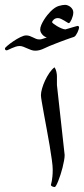

<svg xmlns="http://www.w3.org/2000/svg" viewBox="-127 -756 341 779"><path d="M193.8 -643.6Q193.8 -642.1 192.1 -636.5Q190.4 -630.9 187.5 -624.8Q184.6 -618.7 180.7 -613Q176.8 -607.4 172.4 -606Q168.9 -605 160.4 -602.1Q151.9 -599.1 140.9 -595.2Q129.9 -591.3 117.9 -586.7Q106 -582 95.7 -578.1Q71.3 -568.8 52.2 -559.6Q33.2 -550.3 16.1 -550.3Q7.8 -550.3 -0.5 -553.2Q-8.8 -556.2 -16.8 -559.8Q-24.9 -563.5 -32.5 -566.4Q-40 -569.3 -47.4 -569.3Q-54.7 -569.3 -63.2 -566.7Q-71.8 -564 -79.3 -560.5Q-86.9 -557.1 -92.5 -554.4Q-98.1 -551.8 -100.1 -551.8Q-106.9 -551.8 -106.9 -559.6Q-106.9 -562 -96.9 -570.6Q-86.9 -579.1 -73.2 -588.4Q-59.6 -597.7 -44.9 -605Q-30.3 -612.3 -21 -612.3Q-13.2 -612.3 -6.3 -609.9Q0.5 -607.4 6.8 -604.2Q13.2 -601.1 19 -598.6Q24.9 -596.2 30.8 -596.2Q33.7 -596.2 35.9 -596.2Q38.1 -596.2 41 -596.9Q43.9 -597.7 49.1 -599.4Q54.2 -601.1 63 -604Q59.1 -605 54.4 -607.7Q49.8 -610.4 45.9 -614.5Q42 -618.7 39.1 -624Q36.1 -629.4 36.1 -636.2Q36.1 -644.5 40.5 -654.8Q44.9 -665 51.3 -675.3Q57.6 -685.5 64.9 -694.6Q72.3 -703.6 78.1 -709.5Q96.2 -727.5 111.6 -731.9Q127 -736.3 137.2 -736.3Q142.1 -736.3 147.9 -734.1Q153.8 -731.9 158.9 -727.8Q164.1 -723.6 167.2 -718Q170.4 -712.4 170.4 -705.6Q170.4 -699.2 168.5 -691.7Q166.5 -684.1 163.6 -677.5Q160.6 -670.9 157.5 -666.5Q154.3 -662.1 152.3 -662.1Q150.4 -662.1 145.3 -665.3Q140.1 -668.5 133.8 -672.4Q127.4 -676.3 120.6 -679.4Q113.8 -682.6 107.9 -682.6Q98.1 -682.6 91.3 -676.8Q84.5 -670.9 84.5 -665.5Q84.5 -664.1 90.1 -659.7Q95.7 -655.3 103.8 -650.4Q111.8 -645.5 121.3 -641.4Q130.9 -637.2 138.2 -636.7Q144 -638.2 151.9 -640.6Q159.7 -643.1 167.5 -645.3Q175.3 -647.5 181.2 -649.2Q187 -650.9 188.5 -650.9Q190.9 -650.9 192.4 -648.7Q193.8 -646.5 193.8 -643.6ZM135.3 -127Q135.3 -117.2 132.8 -103.8Q130.4 -90.3 126.7 -75.7Q123 -61 118.4 -47.1Q113.8 -33.2 109.4 -22Q105 -10.7 101.1 -3.9Q97.2 2.9 95.2 2.9Q90.8 2.9 85.2 0.5Q79.6 -2 79.6 -5.9Q79.6 -7.3 80.8 -11Q82 -14.6 83.3 -22Q84.5 -29.3 85.7 -40.5Q86.9 -51.8 86.9 -67.9Q86.9 -82 83.3 -107.9Q79.6 -133.8 74.5 -165Q69.3 -196.3 63 -229.7Q56.6 -263.2 51.5 -292Q46.4 -320.8 42.7 -341.8Q39.1 -362.8 39.1 -369.6Q39.1 -380.9 43.7 -397Q48.3 -413.1 55.9 -429.4Q63.5 -445.8 73.5 -460.4Q83.5 -475.1 94.2 -482.9Q99.6 -475.1 101.8 -464.6Q104 -454.1 104 -447.3V-411.1L135.3 -127Z"/></svg>

Font: Scheherazade
Style: Bold
Weight: 700
Version: Version 2.100 (build 932/914)